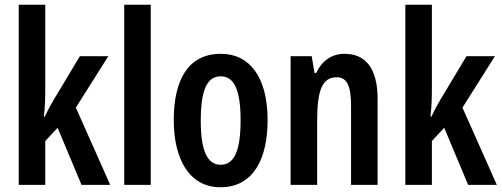

<svg xmlns="http://www.w3.org/2000/svg" viewBox="-20 -780 2116 810"><path d="M171 -412V-760H59V0H171V-185L223 -241L324 0H445L300 -326L437 -543H317L206 -358C194 -338 181 -314 169 -288H165C170 -328 171 -369 171 -412Z M616 0V-760H504V0Z M1109 -273C1109 -455 1033 -553 912 -553C773 -553 713 -442 713 -273C713 -113 776 10 910 10C1052 10 1109 -115 1109 -273ZM827 -271C827 -397 852 -458 911 -458C970 -458 995 -396 995 -273C995 -147 970 -85 911 -85C852 -85 827 -149 827 -271Z M1434 -553C1380 -553 1338 -524 1314 -472H1307L1295 -543H1206V0H1318V-269C1318 -402 1340 -454 1401 -454C1446 -454 1461 -413 1461 -333V0H1573V-363C1573 -489 1524 -553 1434 -553Z M1802 -412V-760H1690V0H1802V-185L1854 -241L1955 0H2076L1931 -326L2068 -543H1948L1837 -358C1825 -338 1812 -314 1800 -288H1796C1801 -328 1802 -369 1802 -412Z"/></svg>

Font: Noto Sans Armenian ExtraCondensed SemiBold
Style: Regular
Weight: 600
Width: 2
Designer: Monotype Design Team
Foundry: Monotype Imaging Inc.
Version: Version 2.008